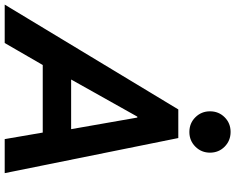

<svg xmlns="http://www.w3.org/2000/svg" viewBox="-156 -866 977 796"><g transform="rotate(90 332.0 -468.5)"><path d="M-46.4 0 388.2 -719.7H506.8L652.3 0H511.2L478 -193.4L475.1 -246.1L421.9 -549.8H418L248 -246.6L224.1 -192.4L112.8 0ZM142.6 -157.7 167 -275.4H552.7L528.8 -157.7ZM481.9 -765.6Q445.3 -765.6 420.7 -790.5Q396 -815.4 396 -851.1Q396 -887.2 420.7 -911.9Q445.3 -936.5 481.4 -936.5Q517.6 -936.5 542.5 -911.9Q567.4 -887.2 567.4 -851.1Q567.4 -815.4 542.5 -790.5Q517.6 -765.6 481.9 -765.6Z"/></g></svg>

Font: Reddit Sans
Style: Bold Italic
Weight: 700
Italic angle: -11.25°
Designer: Stephen Hutchings
Version: Version 1.013